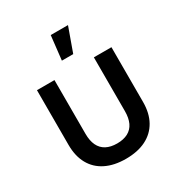

<svg xmlns="http://www.w3.org/2000/svg" viewBox="-179 -882 953 1016"><g transform="rotate(-30 297.5 -373.5)"><path d="M296.9 9.3Q225.6 9.3 174.6 -16.1Q123.5 -41.5 96.7 -89.8Q69.8 -138.2 69.8 -206.5V-541H176.8V-212.4Q176.8 -170.4 190.4 -141.8Q204.1 -113.3 231 -98.9Q257.8 -84.5 297.4 -84.5Q336.4 -84.5 363.5 -98.9Q390.6 -113.3 404.1 -141.8Q417.5 -170.4 417.5 -212.4V-541H524.9V-206.5Q524.9 -138.2 497.8 -89.8Q470.7 -41.5 419.9 -16.1Q369.1 9.3 296.9 9.3ZM262.2 -610.4 278.8 -757.3H384.3L331.5 -610.4Z"/></g></svg>

Font: Inter 17pt Medium
Style: Regular
Weight: 500
Version: Version 4.001;git-66647c0bb